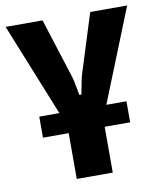

<svg xmlns="http://www.w3.org/2000/svg" viewBox="-81 -556 677 809"><g transform="rotate(-10 258.0 -151.5)"><path d="M359 -96H445V-6H336V190H182V-6H72V-96H158L-2 -493H156L235 -245Q239 -233 242.5 -218Q246 -203 249 -184.5Q252 -166 254 -157H263Q276 -228 282 -245L360 -493H518Z"/></g></svg>

Font: exo2condensed_b
Style: Bold
Weight: 700
Width: 3
Designer: Natanael Gama
Version: Version 1.001;PS 001.001;hotconv 1.0.70;makeotf.lib2.5.58329